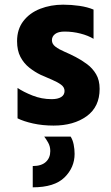

<svg xmlns="http://www.w3.org/2000/svg" viewBox="-20 -533 476 821"><path d="M380 -492V-367Q357 -381 324 -389.5Q291 -398 256 -398Q229 -398 215.5 -387.5Q202 -377 202 -361Q202 -345 217 -333.5Q232 -322 255.5 -312Q279 -302 304 -289Q329 -276 352.5 -258.5Q376 -241 391 -215.5Q406 -190 406 -153Q406 -76 350.5 -36Q295 4 209 4Q162 4 121.5 -5Q81 -14 55 -27V-157Q80 -140 119 -124.5Q158 -109 201 -109Q227 -109 241.5 -118Q256 -127 256 -144Q256 -160 241 -171Q226 -182 202.5 -192Q179 -202 154 -213Q129 -225 105.5 -243.5Q82 -262 67.5 -289.5Q53 -317 53 -357Q53 -408 80 -443Q107 -478 152 -495.5Q197 -513 250 -513Q285 -513 319.5 -508Q354 -503 380 -492ZM299 125Q299 183 256 225.5Q213 268 120 268V177Q157 177 176 159.5Q195 142 195 113Q195 93 186 77Q177 61 169 51H282Q291 65 295 85Q299 105 299 125Z"/></svg>

Font: Hind Variable Light
Style: Regular
Weight: 300
Designer: Manushi Parikh, Satya Rajpurohit
Foundry: Indian Type Foundry
Version: Version 3.000